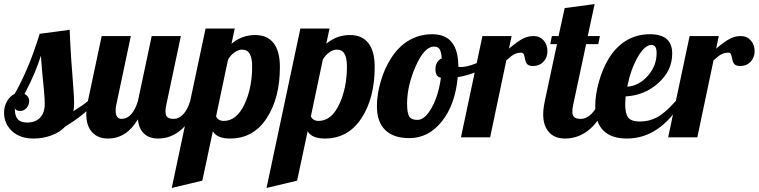

<svg xmlns="http://www.w3.org/2000/svg" viewBox="-52 -678 3746 948"><path d="M314 -167Q314 -155 313 -146Q312 -137 310 -129Q330 -141 349 -154Q368 -167 382 -179H424Q393 -143 355.5 -112.5Q318 -82 271 -54Q244 -25 202 -9.5Q160 6 114 6Q47 6 7.5 -30.5Q-32 -67 -32 -122Q-32 -153 -17 -178.5Q-2 -204 21 -215Q55 -276 84.5 -345.5Q114 -415 144 -511L292 -531Q295 -456 299 -394Q303 -332 309 -259Q312 -217 313 -200Q314 -183 314 -167ZM150 -403Q137 -362 118.5 -317.5Q100 -273 69 -214Q80 -209 86 -200Q92 -191 92 -179Q92 -160 79 -145Q66 -130 48 -130Q38 -130 31 -133.5Q24 -137 21 -143Q21 -106 35.5 -89.5Q50 -73 82 -73Q123 -73 146 -97Q169 -121 169 -166Q169 -180 168 -194.5Q167 -209 164 -243Q159 -290 156 -326Q153 -362 150 -403Z M549 -91Q575 -91 595.5 -113.5Q616 -136 629 -179L697 -500H841L769 -160Q767 -151 766 -143.5Q765 -136 765 -128Q765 -108 774.5 -99.5Q784 -91 806 -91Q832 -91 853 -114Q874 -137 887 -179H929Q897 -87 846 -40.5Q795 6 728 6Q685 6 659 -18.5Q633 -43 629 -89Q600 -41 563.5 -17.5Q527 6 481 6Q431 6 402.5 -25.5Q374 -57 374 -114Q374 -127 376 -143.5Q378 -160 382 -179L450 -500H594L522 -160Q520 -152 519.5 -145.5Q519 -139 519 -132Q519 -112 526.5 -101.5Q534 -91 549 -91Z M1015 -104Q1019 -93 1029 -87Q1039 -81 1053 -81Q1116 -81 1154.5 -162Q1193 -243 1193 -350Q1193 -391 1181 -412Q1169 -433 1143 -433Q1125 -433 1106 -419.5Q1087 -406 1074 -384ZM947 214 796 250 963 -537H1107L1091 -462Q1116 -483 1145 -494Q1174 -505 1208 -505Q1268 -505 1299 -465Q1330 -425 1330 -347Q1330 -194 1264.5 -94Q1199 6 1084 6Q1052 6 1030.5 -3Q1009 -12 999 -30Z M1483 -104Q1487 -93 1497 -87Q1507 -81 1521 -81Q1584 -81 1622.5 -162Q1661 -243 1661 -350Q1661 -391 1649 -412Q1637 -433 1611 -433Q1593 -433 1574 -419.5Q1555 -406 1542 -384ZM1415 214 1264 250 1431 -537H1575L1559 -462Q1584 -483 1613 -494Q1642 -505 1676 -505Q1736 -505 1767 -465Q1798 -425 1798 -347Q1798 -194 1732.5 -94Q1667 6 1552 6Q1520 6 1498.5 -3Q1477 -12 1467 -30Z M1809 -154Q1809 -211 1827.5 -275Q1846 -339 1878 -389Q1915 -448 1967 -478.5Q2019 -509 2083 -509Q2147 -509 2179 -469Q2211 -429 2211 -349Q2213 -348 2215.5 -347.5Q2218 -347 2222 -347Q2253 -347 2296 -364Q2339 -381 2376 -407L2385 -380Q2357 -350 2310.5 -328Q2264 -306 2208 -297Q2196 -162 2130 -79Q2064 4 1969 4Q1891 4 1850 -36Q1809 -76 1809 -154ZM2091 -448Q2043 -448 2000.5 -351Q1958 -254 1958 -167Q1958 -120 1968.5 -103Q1979 -86 2009 -86Q2046 -86 2079.5 -146Q2113 -206 2125 -294Q2111 -297 2104.5 -307.5Q2098 -318 2098 -336Q2098 -355 2106 -369Q2114 -383 2129 -390Q2127 -422 2118.5 -435Q2110 -448 2091 -448Z M2368 0H2224L2330 -500H2474L2461 -438Q2505 -475 2530.5 -487.5Q2556 -500 2582 -500Q2613 -500 2632 -478.5Q2651 -457 2651 -425Q2651 -394 2631 -373Q2611 -352 2579 -352Q2562 -352 2552.5 -360Q2543 -368 2539 -393Q2536 -409 2532 -413.5Q2528 -418 2521 -418Q2504 -418 2489 -411Q2474 -404 2448 -380Z M2673 -500H2706L2736 -638L2884 -658L2850 -500H2910L2902 -460H2842L2778 -160Q2776 -151 2775 -143.5Q2774 -136 2774 -128Q2774 -108 2783.5 -99.5Q2793 -91 2815 -91Q2843 -91 2868 -115.5Q2893 -140 2905 -179H2947Q2915 -88 2861 -41Q2807 6 2737 6Q2687 6 2658.5 -25.5Q2630 -57 2630 -114Q2630 -127 2632 -143.5Q2634 -160 2638 -179L2698 -460H2665Z M3267 -413Q3267 -330 3199 -268.5Q3131 -207 3037 -202Q3036 -185 3035.5 -176.5Q3035 -168 3035 -162Q3035 -116 3050.5 -97Q3066 -78 3107 -78Q3154 -78 3193.5 -99.5Q3233 -121 3284 -179H3318Q3260 -85 3192 -39.5Q3124 6 3043 6Q2966 6 2926.5 -34Q2887 -74 2887 -153Q2887 -210 2905 -274Q2923 -338 2953 -388Q2990 -448 3041.5 -478.5Q3093 -509 3157 -509Q3212 -509 3239.5 -485.5Q3267 -462 3267 -413ZM3165 -456Q3131 -456 3096.5 -395.5Q3062 -335 3045 -250Q3103 -254 3146.5 -303.5Q3190 -353 3190 -415Q3190 -436 3184 -446Q3178 -456 3165 -456Z M3391 0H3247L3353 -500H3497L3484 -438Q3528 -475 3553.5 -487.5Q3579 -500 3605 -500Q3636 -500 3655 -478.5Q3674 -457 3674 -425Q3674 -394 3654 -373Q3634 -352 3602 -352Q3585 -352 3575.5 -360Q3566 -368 3562 -393Q3559 -409 3555 -413.5Q3551 -418 3544 -418Q3527 -418 3512 -411Q3497 -404 3471 -380Z"/></svg>

Font: Galada
Style: Regular
Weight: 400
Designer: Latin by Pablo Impallari, Bengali by Jeremie Hornus, Yoann Minet, and Juan Bruce
Foundry: black foundry
Version: Version 1.261;PS 1.261;hotconv 1.0.86;makeotf.lib2.5.63406